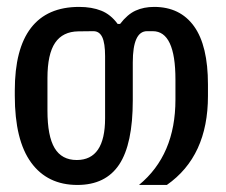

<svg xmlns="http://www.w3.org/2000/svg" viewBox="-20 -525 642 545"><path d="M199.7 0Q114.7 0 68.4 -63.5Q22 -127 22 -253.4V-268.1Q22 -386.2 67.9 -445.8Q113.8 -505.4 204.6 -505.4Q240.7 -505.4 267.6 -494.6Q294.4 -483.9 314 -457H320.8Q341.8 -484.4 365 -494.9Q388.2 -505.4 417.5 -505.4Q491.2 -505.4 530.8 -450.4Q570.3 -395.5 570.3 -285.2V-252.4Q570.3 -81.5 453.6 0H374.5Q478 -85 478 -242.2V-299.3Q478 -436.5 413.6 -436.5H397.5Q356.9 -436.5 356.9 -347.7V-240.2Q356.9 -116.2 318.4 -58.1Q279.8 0 199.7 0ZM197.8 -70.8Q278.3 -70.8 278.3 -189.5V-365.7Q278.3 -402.3 270.3 -419.4Q262.2 -436.5 245.1 -436.5L202.6 -436Q158.2 -435.5 136.5 -403.6Q114.7 -371.6 114.7 -303.2V-210.9Q114.7 -138.7 135 -104.7Q155.3 -70.8 197.8 -70.8Z"/></svg>

Font: Hack
Style: Regular
Weight: 400
Monospace: yes
Designer: Christopher Simpkins
Foundry: Christopher Simpkins
Version: Version 2.019; ttfautohint (v1.4.1) -l 4 -r 80 -G 350 -x 0 -